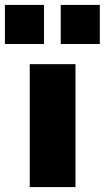

<svg xmlns="http://www.w3.org/2000/svg" viewBox="-51 -761 426 781"><path d="M70 0V-500H256V0ZM196 -582V-741H355V-582ZM-31 -582V-741H128V-582Z"/></svg>

Font: Nunito Sans 9pt Black
Style: Regular
Weight: 900
Version: Version 3.101;gftools[0.9.27]